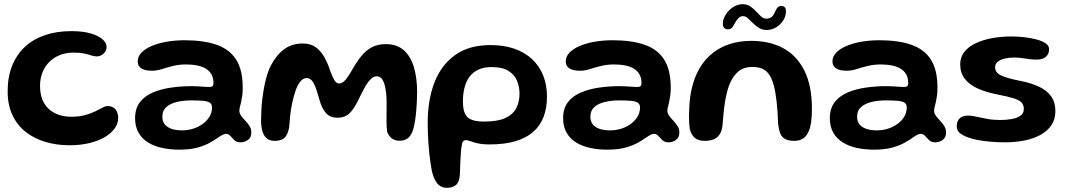

<svg xmlns="http://www.w3.org/2000/svg" viewBox="-20 -661 5081 916"><path d="M311 32Q250.5 32 197.2 16.2Q144 0.5 103.2 -31.2Q62.5 -63 39.5 -111.5Q16.5 -160 16.5 -225.5Q16.5 -294 37.8 -347.2Q59 -400.5 98.8 -437.5Q138.5 -474.5 194.8 -493.5Q251 -512.5 320.5 -512.5Q375 -512.5 412.5 -501.5Q450 -490.5 469.2 -473.5Q488.5 -456.5 488.5 -437.5Q488.5 -425 481.8 -414.5Q475 -404 464.2 -398Q453.5 -392 441.5 -392Q429 -392 415.8 -396.5Q402.5 -401 382.5 -405.5Q362.5 -410 330.5 -410Q295 -410 266 -398.5Q237 -387 215.5 -365.8Q194 -344.5 182.5 -315.2Q171 -286 171 -251Q171 -202.5 190 -169.8Q209 -137 242.8 -120.5Q276.5 -104 319.5 -104Q357.5 -104 385.8 -111.8Q414 -119.5 434.5 -129.8Q455 -140 469 -147.5Q483 -155 492 -155Q512.5 -155 523.8 -146Q535 -137 539.5 -124Q544 -111 544 -98.5Q544 -72.5 527.5 -49Q511 -25.5 480.5 -7.2Q450 11 407 21.5Q364 32 311 32Z M835 53Q793.5 53 755.8 45.2Q718 37.5 688.2 19.8Q658.5 2 641.5 -27Q624.5 -56 624.5 -97.5Q624.5 -143 647 -172.8Q669.5 -202.5 708.2 -219.2Q747 -236 795.5 -243Q844 -250 896 -250Q911 -250 926.5 -249Q942 -248 955.2 -247Q968.5 -246 977.5 -246Q989.5 -246 994 -250.2Q998.5 -254.5 998.5 -264.5Q998.5 -280.5 994.5 -293Q990.5 -305.5 983 -315Q975.5 -324.5 965 -331.5Q948 -343 922.8 -348.2Q897.5 -353.5 868.5 -353.5Q833.5 -353.5 804.8 -346.2Q776 -339 751.8 -331.2Q727.5 -323.5 705.5 -323.5Q673 -323.5 655 -334.2Q637 -345 637 -368.5Q637 -391.5 655 -410Q673 -428.5 704 -441.8Q735 -455 775.5 -462Q816 -469 861 -469Q951.5 -469 1013.2 -447.5Q1075 -426 1106.5 -376.8Q1138 -327.5 1138 -243Q1138 -220 1135.5 -202.8Q1133 -185.5 1130 -172.8Q1127 -160 1124.5 -150.5Q1122 -141 1122 -133Q1122 -120 1130.5 -108.5Q1139 -97 1150.5 -85Q1162 -73 1170.5 -59.5Q1179 -46 1179 -29.5Q1179 -4.5 1162.8 6.8Q1146.5 18 1126.5 18Q1109 18 1098.2 7.8Q1087.5 -2.5 1078.8 -12.5Q1070 -22.5 1058.5 -22.5Q1051.5 -22.5 1042.8 -18.2Q1034 -14 1021.5 -5.5Q1006.5 5.5 982.5 19.2Q958.5 33 922.8 43Q887 53 835 53ZM849.5 -39Q876 -39 901.5 -47Q927 -55 947.2 -69.8Q967.5 -84.5 979.5 -104.5Q991.5 -124.5 991.5 -148Q991.5 -163.5 981.2 -170.8Q971 -178 949 -180Q927 -182 891.5 -182Q856 -182 824.5 -174.8Q793 -167.5 773.8 -150.5Q754.5 -133.5 754.5 -104Q754.5 -82 766.2 -67.5Q778 -53 799.2 -46Q820.5 -39 849.5 -39Z M1290.5 11Q1267 11 1252.8 -0.8Q1238.5 -12.5 1232 -34.5Q1225.5 -56.5 1225.5 -86.5Q1225.5 -108 1226.8 -132.8Q1228 -157.5 1231 -183.8Q1234 -210 1238.5 -236.2Q1243 -262.5 1249.5 -286.8Q1256 -311 1264.5 -332Q1291.5 -391.5 1330.8 -422.5Q1370 -453.5 1425 -453.5Q1462.5 -453.5 1487.2 -435Q1512 -416.5 1528.2 -386.8Q1544.5 -357 1555 -324Q1563.5 -299.5 1573.8 -281Q1584 -262.5 1597.5 -262.5Q1613 -262.5 1627.8 -279.5Q1642.5 -296.5 1658.5 -325Q1679.5 -363 1701.8 -391Q1724 -419 1752.5 -434.8Q1781 -450.5 1820.5 -450.5Q1875 -450.5 1907.8 -420.2Q1940.5 -390 1955.2 -338.5Q1970 -287 1970 -222.5Q1970 -200 1968.8 -176.2Q1967.5 -152.5 1965.5 -129.2Q1963.5 -106 1960 -84.5Q1956.5 -63 1951.5 -44.5Q1942.5 -15.5 1927 -2.5Q1911.5 10.5 1886.5 10.5Q1863.5 10.5 1848.8 -1.2Q1834 -13 1827 -32.5Q1825.5 -42.5 1824.8 -55Q1824 -67.5 1824 -82.5Q1824 -97.5 1824.2 -115Q1824.5 -132.5 1824.5 -152.8Q1824.5 -173 1824 -195.5Q1822.5 -223 1817.5 -246.2Q1812.5 -269.5 1803 -283.2Q1793.5 -297 1777.5 -297Q1762 -297 1747.8 -282.5Q1733.5 -268 1720.5 -244.5Q1707.5 -221 1694.5 -194Q1672.5 -146.5 1650 -123Q1627.5 -99.5 1590.5 -99.5Q1553.5 -99.5 1534 -122.8Q1514.5 -146 1504 -185Q1495.5 -215.5 1487.5 -238.8Q1479.5 -262 1469 -275.2Q1458.5 -288.5 1442.5 -288.5Q1428 -288.5 1415.2 -274.8Q1402.5 -261 1391.5 -233Q1381 -202.5 1374.2 -170.5Q1367.5 -138.5 1364.2 -108.8Q1361 -79 1359.5 -53.5Q1353 -18.5 1338 -3.8Q1323 11 1290.5 11Z M2111.5 235Q2094.5 235 2081 227Q2067.5 219 2057.8 202Q2048 185 2041 158.5Q2037 138.5 2033.8 115.8Q2030.5 93 2028 69Q2025.5 45 2023.8 20.2Q2022 -4.5 2021.2 -28.8Q2020.5 -53 2020.5 -76Q2020.5 -183.5 2052.5 -267Q2084.5 -350.5 2151 -398.2Q2217.5 -446 2320.5 -446Q2384.5 -446 2434.2 -428.5Q2484 -411 2518.8 -378.5Q2553.5 -346 2571.5 -300.8Q2589.5 -255.5 2589.5 -200Q2589.5 -145.5 2573.2 -103Q2557 -60.5 2523.5 -31.5Q2490 -2.5 2438.5 12.8Q2387 28 2315.5 28Q2281.5 28 2259 22.8Q2236.5 17.5 2223.5 12.5Q2210.5 7.5 2203.5 7.5Q2194 7.5 2189 13.8Q2184 20 2182 38.5Q2180 48.5 2178.8 66.5Q2177.5 84.5 2176.5 105Q2175.5 125.5 2175 143.5Q2174.5 161.5 2174 172Q2171.5 208 2155.5 221.5Q2139.5 235 2111.5 235ZM2290.5 -81Q2352.5 -81 2389.2 -97.2Q2426 -113.5 2442.2 -143.5Q2458.5 -173.5 2458.5 -214.5Q2458.5 -247 2446.5 -276Q2434.5 -305 2405.5 -323Q2376.5 -341 2325 -341Q2289 -341 2263.2 -329.2Q2237.5 -317.5 2221 -296Q2204.5 -274.5 2196.5 -244.5Q2188.5 -214.5 2188.5 -178Q2188.5 -140.5 2198 -119.5Q2207.5 -98.5 2229.8 -89.8Q2252 -81 2290.5 -81Z M2877 53Q2835.5 53 2797.8 45.2Q2760 37.5 2730.2 19.8Q2700.5 2 2683.5 -27Q2666.5 -56 2666.5 -97.5Q2666.5 -143 2689 -172.8Q2711.5 -202.5 2750.2 -219.2Q2789 -236 2837.5 -243Q2886 -250 2938 -250Q2953 -250 2968.5 -249Q2984 -248 2997.2 -247Q3010.5 -246 3019.5 -246Q3031.5 -246 3036 -250.2Q3040.5 -254.5 3040.5 -264.5Q3040.5 -280.5 3036.5 -293Q3032.5 -305.5 3025 -315Q3017.5 -324.5 3007 -331.5Q2990 -343 2964.8 -348.2Q2939.5 -353.5 2910.5 -353.5Q2875.5 -353.5 2846.8 -346.2Q2818 -339 2793.8 -331.2Q2769.5 -323.5 2747.5 -323.5Q2715 -323.5 2697 -334.2Q2679 -345 2679 -368.5Q2679 -391.5 2697 -410Q2715 -428.5 2746 -441.8Q2777 -455 2817.5 -462Q2858 -469 2903 -469Q2993.5 -469 3055.2 -447.5Q3117 -426 3148.5 -376.8Q3180 -327.5 3180 -243Q3180 -220 3177.5 -202.8Q3175 -185.5 3172 -172.8Q3169 -160 3166.5 -150.5Q3164 -141 3164 -133Q3164 -120 3172.5 -108.5Q3181 -97 3192.5 -85Q3204 -73 3212.5 -59.5Q3221 -46 3221 -29.5Q3221 -4.5 3204.8 6.8Q3188.5 18 3168.5 18Q3151 18 3140.2 7.8Q3129.5 -2.5 3120.8 -12.5Q3112 -22.5 3100.5 -22.5Q3093.5 -22.5 3084.8 -18.2Q3076 -14 3063.5 -5.5Q3048.5 5.5 3024.5 19.2Q3000.5 33 2964.8 43Q2929 53 2877 53ZM2891.5 -39Q2918 -39 2943.5 -47Q2969 -55 2989.2 -69.8Q3009.5 -84.5 3021.5 -104.5Q3033.5 -124.5 3033.5 -148Q3033.5 -163.5 3023.2 -170.8Q3013 -178 2991 -180Q2969 -182 2933.5 -182Q2898 -182 2866.5 -174.8Q2835 -167.5 2815.8 -150.5Q2796.5 -133.5 2796.5 -104Q2796.5 -82 2808.2 -67.5Q2820 -53 2841.2 -46Q2862.5 -39 2891.5 -39Z M3342 11Q3313.5 11 3296.2 -2Q3279 -15 3271 -44.5Q3269 -57 3268 -72.5Q3267 -88 3267 -107.8Q3267 -127.5 3268.5 -150.5Q3273.5 -251 3310 -321.5Q3346.5 -392 3411.5 -429Q3476.5 -466 3564.5 -466Q3653 -466 3717.8 -430.5Q3782.5 -395 3818 -323.2Q3853.5 -251.5 3853.5 -142.5Q3853.5 -123.5 3852.5 -107.2Q3851.5 -91 3849.5 -77.2Q3847.5 -63.5 3844.5 -52Q3835 -19.5 3816.8 -4.2Q3798.5 11 3770.5 11Q3741 11 3725 1.8Q3709 -7.5 3702.2 -25.2Q3695.5 -43 3692.5 -68.5Q3691 -102.5 3689.2 -129.2Q3687.5 -156 3685 -177Q3682.5 -198 3679.5 -216.2Q3676.5 -234.5 3672 -252Q3661 -296.5 3637.8 -319Q3614.5 -341.5 3569 -341.5Q3526 -341.5 3499.2 -317.2Q3472.5 -293 3457 -250Q3450.5 -231 3445.8 -210.2Q3441 -189.5 3437.5 -166.5Q3434 -143.5 3431.8 -118Q3429.5 -92.5 3427 -64Q3424 -34 3412 -17.8Q3400 -1.5 3382 4.8Q3364 11 3342 11ZM3453 -521Q3442.5 -521 3435.5 -527.2Q3428.5 -533.5 3428.5 -546.5Q3428.5 -569 3442 -590.8Q3455.5 -612.5 3477.2 -626.8Q3499 -641 3522.5 -641Q3544 -641 3559.5 -630.5Q3575 -620 3587.2 -606.5Q3599.5 -593 3611 -582.5Q3622.5 -572 3635 -572Q3650.5 -572 3660 -578.8Q3669.5 -585.5 3678 -605.5Q3685 -621.5 3691.8 -627.2Q3698.5 -633 3709 -633Q3716.5 -633 3723 -627.5Q3729.5 -622 3729.5 -606.5Q3729.5 -583 3716.2 -562.8Q3703 -542.5 3682.2 -530.2Q3661.5 -518 3638.5 -518Q3616.5 -518 3600.5 -528Q3584.5 -538 3571.8 -551Q3559 -564 3547.8 -574Q3536.5 -584 3524.5 -584Q3512 -584 3501.8 -573.2Q3491.5 -562.5 3482.5 -544.5Q3476 -530.5 3468.8 -525.8Q3461.5 -521 3453 -521Z M4149.5 53Q4108 53 4070.2 45.2Q4032.5 37.5 4002.8 19.8Q3973 2 3956 -27Q3939 -56 3939 -97.5Q3939 -143 3961.5 -172.8Q3984 -202.5 4022.8 -219.2Q4061.5 -236 4110 -243Q4158.5 -250 4210.5 -250Q4225.5 -250 4241 -249Q4256.5 -248 4269.8 -247Q4283 -246 4292 -246Q4304 -246 4308.5 -250.2Q4313 -254.5 4313 -264.5Q4313 -280.5 4309 -293Q4305 -305.5 4297.5 -315Q4290 -324.5 4279.5 -331.5Q4262.5 -343 4237.2 -348.2Q4212 -353.5 4183 -353.5Q4148 -353.5 4119.2 -346.2Q4090.5 -339 4066.2 -331.2Q4042 -323.5 4020 -323.5Q3987.5 -323.5 3969.5 -334.2Q3951.5 -345 3951.5 -368.5Q3951.5 -391.5 3969.5 -410Q3987.5 -428.5 4018.5 -441.8Q4049.5 -455 4090 -462Q4130.5 -469 4175.5 -469Q4266 -469 4327.8 -447.5Q4389.5 -426 4421 -376.8Q4452.5 -327.5 4452.5 -243Q4452.5 -220 4450 -202.8Q4447.5 -185.5 4444.5 -172.8Q4441.5 -160 4439 -150.5Q4436.5 -141 4436.5 -133Q4436.5 -120 4445 -108.5Q4453.5 -97 4465 -85Q4476.5 -73 4485 -59.5Q4493.5 -46 4493.5 -29.5Q4493.5 -4.5 4477.2 6.8Q4461 18 4441 18Q4423.5 18 4412.8 7.8Q4402 -2.5 4393.2 -12.5Q4384.5 -22.5 4373 -22.5Q4366 -22.5 4357.2 -18.2Q4348.5 -14 4336 -5.5Q4321 5.5 4297 19.2Q4273 33 4237.2 43Q4201.5 53 4149.5 53ZM4164 -39Q4190.5 -39 4216 -47Q4241.5 -55 4261.8 -69.8Q4282 -84.5 4294 -104.5Q4306 -124.5 4306 -148Q4306 -163.5 4295.8 -170.8Q4285.5 -178 4263.5 -180Q4241.5 -182 4206 -182Q4170.5 -182 4139 -174.8Q4107.5 -167.5 4088.2 -150.5Q4069 -133.5 4069 -104Q4069 -82 4080.8 -67.5Q4092.5 -53 4113.8 -46Q4135 -39 4164 -39Z M4775 18Q4741 18 4707.2 15.2Q4673.5 12.5 4644.2 7Q4615 1.5 4594 -7Q4572.5 -15.5 4558.5 -26.8Q4544.5 -38 4544.5 -59.5Q4544.5 -83 4558.2 -96.2Q4572 -109.5 4598.5 -109.5Q4616 -109.5 4638.8 -104.2Q4661.5 -99 4690 -93.8Q4718.5 -88.5 4751 -88.5Q4780.5 -88.5 4806.2 -93Q4832 -97.5 4848.2 -109Q4864.5 -120.5 4864.5 -141Q4864.5 -159.5 4854 -171.2Q4843.5 -183 4816.5 -191.8Q4789.5 -200.5 4740 -210Q4683 -221 4643 -239.5Q4603 -258 4582 -286.2Q4561 -314.5 4561 -353.5Q4561 -388.5 4580.8 -413.5Q4600.5 -438.5 4635 -454.8Q4669.5 -471 4713.2 -479Q4757 -487 4805 -487Q4835 -487 4866.5 -483.5Q4898 -480 4925 -472.8Q4952 -465.5 4968.5 -454.2Q4985 -443 4985 -427Q4985 -408.5 4976.2 -397.2Q4967.5 -386 4953.8 -381.2Q4940 -376.5 4924.5 -376.5Q4901 -376.5 4873.5 -381.5Q4846 -386.5 4817.5 -386.5Q4793 -386.5 4772.5 -381.5Q4752 -376.5 4739.8 -366.2Q4727.5 -356 4727.5 -339.5Q4727.5 -314.5 4756.2 -301Q4785 -287.5 4843.5 -276Q4898.5 -265.5 4936.8 -247.5Q4975 -229.5 4995 -201.2Q5015 -173 5015 -131Q5015 -91.5 4996 -63.5Q4977 -35.5 4944 -17.5Q4911 0.5 4867.8 9.2Q4824.5 18 4775 18Z"/></svg>

Font: Gluten Medium
Style: Regular
Weight: 500
Designer: Tyler Finck
Foundry: Etcetera Type Company
Version: Version 1.300